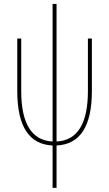

<svg xmlns="http://www.w3.org/2000/svg" viewBox="-20 -710 540 950"><path d="M65.4 -259.8V-519.5H85V-259.8Q85 -17.6 240.2 -9.8V-690.4H259.8V-9.8Q415 -17.6 415 -259.8V-519.5H434.6V-259.8Q434.6 2 259.8 9.8V219.7H240.2V9.8Q65.4 2 65.4 -259.8Z"/></svg>

Font: Mgen+ 1m thin
Style: Regular
Weight: 100
Designer: [Source Han Sans]
Ryoko NISHIZUKA  (kana & ideographs); Paul D. Hunt (Latin, Greek & Cyrillic); Wenlong ZHANG  (bopomofo
Version: Version 1.059.20150602